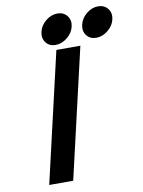

<svg xmlns="http://www.w3.org/2000/svg" viewBox="-99 -996 794 1064"><g transform="rotate(-10 298.0 -464.0)"><path d="M90 0 259 -730H394L225 0ZM206 -783Q187 -808 195 -843Q203 -878 233.5 -903Q264 -928 299 -928Q334 -928 353.5 -903Q373 -878 365 -843Q357 -808 326 -783Q295 -758 260 -758Q225 -758 206 -783ZM435 -783Q416 -808 424 -843Q432 -878 462.5 -903Q493 -928 528 -928Q563 -928 582.5 -903Q602 -878 594 -843Q586 -808 555 -783Q524 -758 489 -758Q454 -758 435 -783Z"/></g></svg>

Font: Miedinger
Style: Bold-Italic
Weight: 700
Italic angle: -13°
Version: Version 001.000